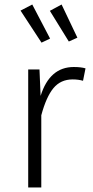

<svg xmlns="http://www.w3.org/2000/svg" viewBox="-20 -831 412 851"><path d="M359 -528 348 -473Q327 -479 302 -479Q249 -479 217 -440.5Q185 -402 163 -320V0H105V-523H155L160 -406Q200 -534 307 -534Q339 -534 359 -528ZM202 -660 164 -642 71 -784 123 -811ZM323 -664 285 -647 201 -783 253 -811Z"/></svg>

Font: Fira Sans Light
Style: Regular
Weight: 300
Designer: bBox Type GmbH & Carrois Corporate GbR & Edenspiekermann AG
Foundry: bBox Type GmbH & Carrois Corporate GbR & Edenspiekermann AG
Version: Version 4.301